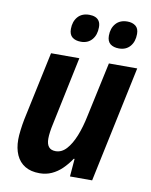

<svg xmlns="http://www.w3.org/2000/svg" viewBox="-85 -814 698 887"><g transform="rotate(10 264.0 -370.5)"><path d="M161.6 9.8Q120.6 9.8 93.3 -6.8Q65.9 -23.4 52 -54.2Q38.1 -85 38.1 -127Q38.1 -145 41.3 -170.7Q44.4 -196.3 49.3 -221.7L118.2 -545.4H251L183.6 -224.1Q179.2 -204.6 176.8 -186.8Q174.3 -168.9 174.3 -154.8Q174.3 -129.4 184.8 -116.5Q195.3 -103.5 217.3 -103.5Q245.6 -103.5 267.8 -127.9Q290 -152.3 306.9 -194.3Q323.7 -236.3 334.5 -289.6L389.6 -545.4H522.5L407.2 0H303.2L310.1 -83.5H306.2Q287.6 -55.7 265.9 -34.7Q244.1 -13.7 218.3 -2Q192.4 9.8 161.6 9.8ZM422.9 -621.6Q397.5 -621.6 382.3 -633.5Q367.2 -645.5 367.2 -671.9Q367.2 -706.5 386.5 -728.8Q405.8 -751 440.9 -751Q463.9 -751 479 -739.5Q494.1 -728 494.1 -702.1Q494.1 -666 475.1 -643.8Q456.1 -621.6 422.9 -621.6ZM244.6 -621.6Q219.2 -621.6 204.1 -633.5Q189 -645.5 189 -671.9Q189 -706.5 208 -728.8Q227.1 -751 262.2 -751Q277.8 -751 289.8 -746.1Q301.8 -741.2 308.6 -730.5Q315.4 -719.7 315.4 -702.1Q315.4 -666 296.4 -643.8Q277.3 -621.6 244.6 -621.6Z"/></g></svg>

Font: Open Sans SemiCondensed
Style: Bold Italic
Weight: 700
Width: 4
Italic angle: -12°
Designer: Monotype Design Team
Foundry: Monotype Imaging Inc.
Version: Version 3.003